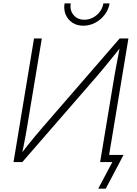

<svg xmlns="http://www.w3.org/2000/svg" viewBox="-20 -954 806 1130"><path d="M615.2 0H569.3L653.3 -505.9Q657.2 -529.3 662.6 -557.4Q668 -585.4 674.1 -617.7Q680.2 -649.9 687 -685.5H697.8Q667.5 -647.5 642.3 -616.5Q617.2 -585.4 595 -558.6Q572.8 -531.7 550.3 -505.4L111.3 0H59.6L180.2 -727.5H226.1L140.1 -210.4Q136.2 -185.5 131.1 -157.7Q126 -129.9 120.1 -100.8Q114.3 -71.8 107.9 -41H97.7Q121.1 -71.3 144 -100.1Q167 -128.9 189 -155.3Q210.9 -181.6 230.5 -204.1L684.1 -727.5H735.8ZM470.2 -802.7Q433.6 -802.7 406.5 -820.3Q379.4 -837.9 366.7 -867.7Q354 -897.5 359.9 -934.1H396.5Q389.6 -893.1 413.1 -865.5Q436.5 -837.9 476.6 -837.9Q503.4 -837.9 527.3 -850.6Q551.3 -863.3 567.6 -885Q584 -906.7 588.4 -934.1H625Q619.1 -897.5 596.4 -867.7Q573.7 -837.9 540.8 -820.3Q507.8 -802.7 470.2 -802.7ZM558.1 156.2 641.1 0H589.4L596.7 -42H707L602.5 156.2Z"/></svg>

Font: Inter ExtraLight
Style: Italic
Weight: 250
Italic angle: -9.3988°
Designer: Rasmus Andersson
Foundry: rsms
Version: Version 4.001;git-66647c0bb